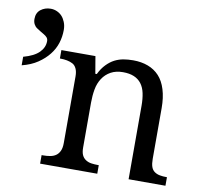

<svg xmlns="http://www.w3.org/2000/svg" viewBox="-75 -742 871 822"><g transform="rotate(10 360.5 -330.5)"><path d="M399.4 -37.1V0H150.9V-37.1H158.2Q173.8 -37.1 187.7 -39.6Q201.7 -42 212.2 -49.1Q222.7 -56.2 229 -69.3Q235.4 -82.5 235.4 -104.5V-394Q235.4 -415 229 -428.2Q222.7 -441.4 211.9 -447Q201.2 -452.6 187.5 -455.3Q173.8 -458 158.2 -458H156.2V-494.6H304.2L316.9 -419.9H323.2Q335.9 -445.8 352.3 -462.6Q368.7 -479.5 386.7 -488.8Q404.8 -498 424.6 -501.5Q444.3 -504.9 466.8 -504.9Q502.9 -504.9 531.5 -494.1Q560.1 -483.4 580.3 -461.7Q600.6 -439.9 611.3 -405Q622.1 -370.1 622.1 -324.2V-104.5Q622.1 -82.5 626.7 -69.3Q631.3 -56.2 641.4 -49.1Q651.4 -42 664.6 -39.6Q677.7 -37.1 693.8 -37.1H695.8V0H535.6V-319.3Q535.6 -349.6 530.5 -373.8Q525.4 -397.9 512.9 -414.3Q500.5 -430.7 480.7 -439Q460.9 -447.3 433.1 -447.3Q402.3 -447.3 380.1 -435.1Q357.9 -422.9 344 -401.6Q330.1 -380.4 325.2 -353Q320.3 -325.7 320.3 -295.4V-99.6Q320.3 -79.6 325.9 -67.4Q331.5 -55.2 342.5 -48.1Q353.5 -41 367.2 -39.1Q380.9 -37.1 397.5 -37.1ZM151.4 -581.1Q151.4 -551.3 142.6 -523.7Q133.8 -496.1 115.2 -472.7Q96.7 -449.2 68.6 -430.2Q40.5 -411.1 0 -400.9V-438Q46.4 -450.7 67.9 -472.4Q89.4 -494.1 89.4 -521.5Q89.4 -531.2 84 -537.4Q78.6 -543.5 70.3 -548.3Q62 -553.2 54.2 -557.9Q46.4 -562.5 37.8 -568.4Q29.3 -574.2 24.4 -583.7Q19.5 -593.3 19.5 -606Q19.5 -632.8 37.8 -647Q56.2 -661.1 81.1 -661.1Q95.2 -661.1 107.9 -655.5Q120.6 -649.9 129.6 -640.4Q138.7 -630.9 145 -615.5Q151.4 -600.1 151.4 -581.1Z"/></g></svg>

Font: MUA Office
Style: Regular
Weight: 400
Designer: Khon Soe Zaw Thu
Foundry: Myanmar Unicode
Version: Version 2.10 June 24, 2017